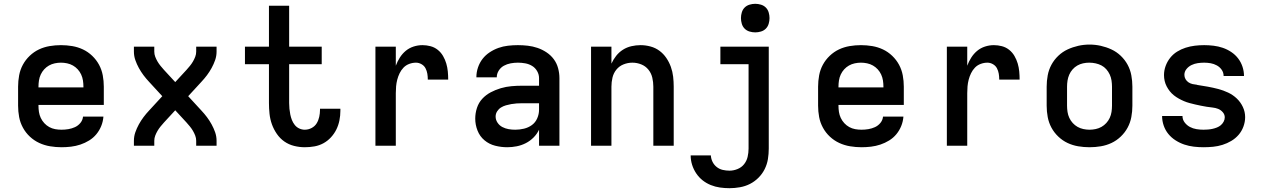

<svg xmlns="http://www.w3.org/2000/svg" viewBox="-20 -765 6640 1008"><path d="M303 8Q273 8 243 3Q213 -2 186 -14.5Q159 -27 137 -47.5Q115 -68 100.5 -94.5Q86 -121 80.5 -150.5Q75 -180 75 -210V-310Q75 -340 80.5 -369.5Q86 -399 100 -425Q114 -451 136 -472Q158 -493 184.5 -505.5Q211 -518 240.5 -523Q270 -528 300 -528Q330 -528 359.5 -523Q389 -518 415.5 -505.5Q442 -493 464 -472Q486 -451 500 -425Q514 -399 519.5 -369.5Q525 -340 525 -310V-214H182V-210Q182 -193 184.5 -177Q187 -161 194 -146Q201 -131 212.5 -118.5Q224 -106 238.5 -98Q253 -90 269.5 -87Q286 -84 303 -84Q321 -84 339 -87Q357 -90 373.5 -97.5Q390 -105 402 -119.5Q414 -134 416 -153H523Q521 -127 511.5 -103.5Q502 -80 486 -60.5Q470 -41 448 -27.5Q426 -14 402 -6Q378 2 353 5Q328 8 303 8ZM418 -306V-310Q418 -326 415.5 -342.5Q413 -359 406 -374Q399 -389 388 -401Q377 -413 363 -421Q349 -429 332.5 -432.5Q316 -436 300 -436Q284 -436 267.5 -432.5Q251 -429 237 -421Q223 -413 212 -401Q201 -389 194 -374Q187 -359 184.5 -342.5Q182 -326 182 -310V-306Z M683 0V-26Q683 -49 690.5 -70.5Q698 -92 709 -112Q720 -132 733.5 -150Q747 -168 763 -185L832 -260L763 -335Q747 -352 733.5 -370Q720 -388 709 -408Q698 -428 690.5 -449.5Q683 -471 683 -494V-520H790V-494Q790 -480 795 -467Q800 -454 807 -442Q814 -430 823 -419Q832 -408 841 -398L900 -334L959 -398Q968 -408 977 -419Q986 -430 993 -442Q1000 -454 1005 -467Q1010 -480 1010 -494V-520H1117V-494Q1117 -471 1109.5 -449.5Q1102 -428 1091 -408Q1080 -388 1066.5 -370Q1053 -352 1037 -335L968 -260L1037 -185Q1053 -168 1066.5 -150Q1080 -132 1091 -112Q1102 -92 1109.5 -70.5Q1117 -49 1117 -26V0H1010V-26Q1010 -40 1005 -53Q1000 -66 993 -78Q986 -90 977 -101Q968 -112 959 -122L900 -186L841 -122Q832 -112 823 -101Q814 -90 807 -78Q800 -66 795 -53Q790 -40 790 -26V0Z M1580 8Q1552 8 1524 1Q1496 -6 1473 -22Q1450 -38 1433.5 -62Q1417 -86 1407.5 -112.5Q1398 -139 1395 -167.5Q1392 -196 1392 -224V-428H1266V-520H1392V-735H1498V-520H1669V-428H1498V-224Q1498 -209 1499.5 -194Q1501 -179 1504 -164Q1507 -149 1512.5 -135Q1518 -121 1527.5 -109Q1537 -97 1551 -90.5Q1565 -84 1580 -84Q1599 -84 1616 -93Q1633 -102 1642.5 -117.5Q1652 -133 1656 -151.5Q1660 -170 1660 -188Q1660 -190 1660 -191Q1660 -192 1660 -194H1767Q1767 -191 1767 -188.5Q1767 -186 1767 -183Q1767 -158 1762 -133Q1757 -108 1746 -85.5Q1735 -63 1717.5 -44Q1700 -25 1678 -13Q1656 -1 1631 3.5Q1606 8 1580 8Z M1951 0V-520H2058V-420Q2066 -442 2079 -462.5Q2092 -483 2110 -498Q2128 -513 2151 -520.5Q2174 -528 2198 -528Q2219 -528 2240 -522.5Q2261 -517 2278 -503.5Q2295 -490 2306 -471Q2317 -452 2323 -431.5Q2329 -411 2331 -390Q2333 -369 2333 -347H2226Q2226 -363 2223.5 -378Q2221 -393 2214 -406.5Q2207 -420 2193 -428Q2179 -436 2164 -436Q2146 -436 2128.5 -429.5Q2111 -423 2098.5 -410Q2086 -397 2078 -380.5Q2070 -364 2065.5 -346.5Q2061 -329 2059.5 -311.5Q2058 -294 2058 -276V0Z M2643 8Q2611 8 2579.5 0Q2548 -8 2523.5 -28.5Q2499 -49 2487 -79.5Q2475 -110 2475 -142Q2475 -171 2484 -198.5Q2493 -226 2512 -246.5Q2531 -267 2556.5 -280.5Q2582 -294 2609.5 -302Q2637 -310 2665 -312.5Q2693 -315 2722 -315H2810V-355Q2810 -374 2800 -391.5Q2790 -409 2773.5 -419Q2757 -429 2737.5 -432.5Q2718 -436 2699 -436Q2680 -436 2661 -432.5Q2642 -429 2625.5 -420Q2609 -411 2598.5 -394.5Q2588 -378 2588 -359Q2588 -359 2588 -359Q2588 -359 2588 -359Q2588 -359 2588 -359Q2588 -359 2588 -359H2481Q2481 -359 2481 -359.5Q2481 -360 2481 -360Q2481 -386 2489.5 -411Q2498 -436 2513.5 -456Q2529 -476 2551 -490.5Q2573 -505 2597 -513.5Q2621 -522 2647 -525Q2673 -528 2699 -528Q2725 -528 2751 -525Q2777 -522 2802 -513.5Q2827 -505 2849.5 -490Q2872 -475 2887.5 -454Q2903 -433 2910 -407Q2917 -381 2917 -355V0H2810V-84Q2799 -61 2781 -43Q2763 -25 2740.5 -13.5Q2718 -2 2693 3Q2668 8 2643 8ZM2685 -84Q2708 -84 2731 -89.5Q2754 -95 2772.5 -108.5Q2791 -122 2800.5 -144Q2810 -166 2810 -189V-223H2722Q2707 -223 2692.5 -222Q2678 -221 2664 -218.5Q2650 -216 2636 -212Q2622 -208 2610 -200.5Q2598 -193 2590 -180.5Q2582 -168 2582 -153Q2582 -136 2592 -121Q2602 -106 2617.5 -98Q2633 -90 2650 -87Q2667 -84 2685 -84Z M3083 0V-520H3190V-431Q3200 -453 3215 -472Q3230 -491 3250.5 -504Q3271 -517 3295 -522.5Q3319 -528 3343 -528Q3369 -528 3395 -521Q3421 -514 3442 -498.5Q3463 -483 3478 -461Q3493 -439 3502 -414Q3511 -389 3514 -362.5Q3517 -336 3517 -310V0H3410V-310Q3410 -334 3404.5 -357.5Q3399 -381 3384 -399.5Q3369 -418 3346.5 -427Q3324 -436 3300 -436Q3276 -436 3253.5 -427Q3231 -418 3216 -399.5Q3201 -381 3195.5 -357.5Q3190 -334 3190 -310V0Z M3810 223Q3785 223 3760 219.5Q3735 216 3711.5 206.5Q3688 197 3668.5 181.5Q3649 166 3635 145Q3621 124 3613.5 100Q3606 76 3606 51H3712Q3713 69 3721 85Q3729 101 3743 112Q3757 123 3774.5 127Q3792 131 3810 131Q3831 131 3852 122.5Q3873 114 3886.5 97Q3900 80 3905 58.5Q3910 37 3910 15V-428H3762V-520H4016V15Q4016 43 4011.5 70.5Q4007 98 3994.5 123Q3982 148 3962 168Q3942 188 3917.5 200.5Q3893 213 3865 218Q3837 223 3810 223ZM3945 -595Q3930 -595 3915 -599.5Q3900 -604 3889.5 -614.5Q3879 -625 3874.5 -640Q3870 -655 3870 -670Q3870 -685 3874.5 -700Q3879 -715 3889.5 -725.5Q3900 -736 3915 -740.5Q3930 -745 3945 -745Q3960 -745 3975 -740.5Q3990 -736 4000.5 -725.5Q4011 -715 4015.5 -700Q4020 -685 4020 -670Q4020 -655 4015.5 -640Q4011 -625 4000.5 -614.5Q3990 -604 3975 -599.5Q3960 -595 3945 -595Z M4503 8Q4473 8 4443 3Q4413 -2 4386 -14.5Q4359 -27 4337 -47.5Q4315 -68 4300.5 -94.5Q4286 -121 4280.5 -150.5Q4275 -180 4275 -210V-310Q4275 -340 4280.5 -369.5Q4286 -399 4300 -425Q4314 -451 4336 -472Q4358 -493 4384.5 -505.5Q4411 -518 4440.5 -523Q4470 -528 4500 -528Q4530 -528 4559.5 -523Q4589 -518 4615.5 -505.5Q4642 -493 4664 -472Q4686 -451 4700 -425Q4714 -399 4719.5 -369.5Q4725 -340 4725 -310V-214H4382V-210Q4382 -193 4384.5 -177Q4387 -161 4394 -146Q4401 -131 4412.5 -118.5Q4424 -106 4438.5 -98Q4453 -90 4469.5 -87Q4486 -84 4503 -84Q4521 -84 4539 -87Q4557 -90 4573.5 -97.5Q4590 -105 4602 -119.5Q4614 -134 4616 -153H4723Q4721 -127 4711.5 -103.5Q4702 -80 4686 -60.5Q4670 -41 4648 -27.5Q4626 -14 4602 -6Q4578 2 4553 5Q4528 8 4503 8ZM4618 -306V-310Q4618 -326 4615.5 -342.5Q4613 -359 4606 -374Q4599 -389 4588 -401Q4577 -413 4563 -421Q4549 -429 4532.5 -432.5Q4516 -436 4500 -436Q4484 -436 4467.5 -432.5Q4451 -429 4437 -421Q4423 -413 4412 -401Q4401 -389 4394 -374Q4387 -359 4384.5 -342.5Q4382 -326 4382 -310V-306Z M4951 0V-520H5058V-420Q5066 -442 5079 -462.5Q5092 -483 5110 -498Q5128 -513 5151 -520.5Q5174 -528 5198 -528Q5219 -528 5240 -522.5Q5261 -517 5278 -503.5Q5295 -490 5306 -471Q5317 -452 5323 -431.5Q5329 -411 5331 -390Q5333 -369 5333 -347H5226Q5226 -363 5223.5 -378Q5221 -393 5214 -406.5Q5207 -420 5193 -428Q5179 -436 5164 -436Q5146 -436 5128.5 -429.5Q5111 -423 5098.5 -410Q5086 -397 5078 -380.5Q5070 -364 5065.5 -346.5Q5061 -329 5059.5 -311.5Q5058 -294 5058 -276V0Z M5700 8Q5670 8 5640.5 3Q5611 -2 5584.5 -14.5Q5558 -27 5536 -48Q5514 -69 5500 -95Q5486 -121 5480.5 -150.5Q5475 -180 5475 -210V-310Q5475 -340 5480.5 -369.5Q5486 -399 5500 -425Q5514 -451 5536 -472Q5558 -493 5585 -505.5Q5612 -518 5641 -524.5Q5670 -531 5700 -531Q5730 -531 5759 -524.5Q5788 -518 5815 -505.5Q5842 -493 5864 -472Q5886 -451 5900 -425Q5914 -399 5919.5 -369.5Q5925 -340 5925 -310V-210Q5925 -180 5919.5 -150.5Q5914 -121 5900 -95Q5886 -69 5864 -48Q5842 -27 5815.5 -14.5Q5789 -2 5759.5 3Q5730 8 5700 8ZM5700 -84Q5716 -84 5732.5 -87.5Q5749 -91 5763 -99Q5777 -107 5788 -119Q5799 -131 5806 -146Q5813 -161 5815.5 -177.5Q5818 -194 5818 -210V-310Q5818 -326 5815.5 -342.5Q5813 -359 5806 -374Q5799 -389 5788 -401.5Q5777 -414 5762.5 -421.5Q5748 -429 5731.5 -432.5Q5715 -436 5698 -436Q5682 -436 5666 -432.5Q5650 -429 5636 -421Q5622 -413 5611 -400.5Q5600 -388 5593.5 -373Q5587 -358 5584.5 -342Q5582 -326 5582 -310V-210Q5582 -194 5584.5 -177.5Q5587 -161 5594 -146Q5601 -131 5612 -119Q5623 -107 5637 -99Q5651 -91 5667.5 -87.5Q5684 -84 5700 -84Z M6298 8Q6273 8 6247.5 5Q6222 2 6198 -6Q6174 -14 6152 -28Q6130 -42 6114 -61.5Q6098 -81 6089.5 -105.5Q6081 -130 6081 -156H6188Q6188 -137 6199.5 -122Q6211 -107 6227 -98.5Q6243 -90 6261.5 -87Q6280 -84 6298 -84Q6310 -84 6322 -85Q6334 -86 6345.5 -88.5Q6357 -91 6368.5 -95.5Q6380 -100 6389 -107.5Q6398 -115 6404 -126Q6410 -137 6410 -149Q6410 -164 6399.5 -176Q6389 -188 6375 -193.5Q6361 -199 6345.5 -200.5Q6330 -202 6315 -204.5Q6300 -207 6285 -210Q6270 -213 6255 -216.5Q6240 -220 6225 -224Q6210 -228 6196 -234Q6182 -240 6168.5 -247.5Q6155 -255 6143 -264.5Q6131 -274 6121.5 -286Q6112 -298 6105 -311.5Q6098 -325 6094.5 -340Q6091 -355 6091 -371Q6091 -395 6099.5 -418.5Q6108 -442 6123.5 -461.5Q6139 -481 6160 -494Q6181 -507 6204.5 -514.5Q6228 -522 6252.5 -525Q6277 -528 6302 -528Q6326 -528 6351 -525Q6376 -522 6399.5 -514Q6423 -506 6444 -492Q6465 -478 6480 -458.5Q6495 -439 6503 -415Q6511 -391 6511 -366H6404Q6404 -384 6394 -398.5Q6384 -413 6368.5 -421.5Q6353 -430 6336 -433Q6319 -436 6302 -436Q6285 -436 6268 -433.5Q6251 -431 6235.5 -423.5Q6220 -416 6209 -402.5Q6198 -389 6198 -372Q6198 -360 6204 -349.5Q6210 -339 6220 -332.5Q6230 -326 6241.5 -323.5Q6253 -321 6264 -320L6266 -319Q6293 -315 6320.5 -310Q6348 -305 6375 -298Q6402 -291 6427.5 -279Q6453 -267 6473 -248Q6493 -229 6505 -203.5Q6517 -178 6517 -150Q6517 -125 6508 -100.5Q6499 -76 6482.5 -57Q6466 -38 6444 -25Q6422 -12 6398 -4.5Q6374 3 6349 5.5Q6324 8 6298 8Z"/></svg>

Font: Zed Mono Semibold Extended
Style: Regular
Weight: 600
Width: 7
Monospace: yes
Designer: Belleve Invis
Foundry: Belleve Invis
Version: Version 1.0.0; ttfautohint (v1.8.4)